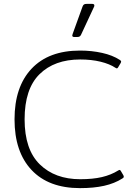

<svg xmlns="http://www.w3.org/2000/svg" viewBox="-20 -956 715 991"><path d="M353 -773 355 -781 406 -922Q409 -930 413.5 -933Q418 -936 428 -936H455Q467 -936 467 -928Q467 -923 465 -920L398 -776Q395 -770 390.5 -767.5Q386 -765 378 -765H363Q353 -765 353 -773ZM55 -340Q55 -508 143 -601.5Q231 -695 393 -695Q453 -695 507 -683Q561 -671 598 -647Q604 -643 605 -640Q606 -637 603 -631L590 -609Q587 -603 583 -603Q581 -603 576 -606Q546 -626 499 -637.5Q452 -649 394 -649Q261 -649 184 -573Q107 -497 107 -340Q107 -184 185.5 -107.5Q264 -31 394 -31Q459 -31 506 -42Q553 -53 590 -76Q595 -79 597 -79Q601 -79 604 -73L617 -51Q619 -45 619 -44Q619 -39 612 -35Q571 -9 517.5 3Q464 15 393 15Q231 15 143 -78.5Q55 -172 55 -340Z"/></svg>

Font: Mitr ExtraLight
Style: Regular
Weight: 250
Designer: Thanarat Vachiruckul
Foundry: Cadson Demak Co.,Ltd.
Version: Version 1.000